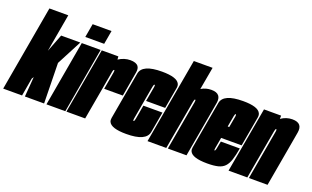

<svg xmlns="http://www.w3.org/2000/svg" viewBox="-130 -1217 2686 1654"><g transform="rotate(20 1213.0 -390.0)"><path d="M-45 0 93 -785H266L205 -437.5L268 -600H443.5L323 -369.5L330 0H154L168.5 -183L156.5 -164.5L128 0Z M351.5 0 457 -600H630L524.5 0ZM489.5 -785H662.5L640.5 -660H467.5Z M773 -296Q797 -433 801 -455.5Q804.5 -475 799.5 -477.5Q799 -478 798 -478Q792.5 -478 788.5 -463.5L706.5 0H534.5L640.5 -600H792.5L794.5 -571.5Q846 -605 901.5 -605Q955.5 -605 975 -579Q989.5 -559 983.5 -523.5Q969.5 -442 944 -296Z M1083.5 5Q945 5 922 -46.5Q915.5 -61.5 919 -81.5Q934 -168 957 -298Q980 -428 995.8 -516.8Q1011.5 -605.5 1191.5 -605.5Q1330.5 -605.5 1354 -553.5Q1361.5 -537 1357.5 -516Q1341.5 -426 1323 -321H1148Q1168 -432.5 1172 -455Q1175.5 -474.5 1170.5 -477Q1170 -477.5 1169 -477.5Q1162 -477.5 1158 -455Q1154 -432.5 1130 -298Q1107 -167 1103 -144.5Q1099.5 -125 1104.5 -122.5Q1105 -122 1106 -122Q1113 -122 1117 -144.5Q1121 -167 1140 -275H1315Q1297.5 -175 1281.5 -85Q1265.5 5 1083.5 5Z M1278 0 1417 -785H1589L1552 -577.5Q1595 -603.5 1644.5 -603.5Q1695 -603.5 1714.5 -579Q1733 -556 1725.5 -512Q1709.5 -420.5 1692 -320.5L1635.5 0H1464.5L1520.5 -318.5Q1540.5 -431.5 1544.5 -454Q1548 -473.5 1543 -476Q1542.5 -476.5 1541.5 -476.5Q1534.5 -476.5 1530.5 -454Q1528 -440.5 1523.5 -414.5L1450 0Z M1826.5 5Q1688 5 1665 -46.5Q1658.5 -61.5 1662 -81.5Q1677 -168 1700 -298Q1723 -428 1738.8 -517Q1754.5 -606 1935.5 -606Q2073.5 -606 2097 -554Q2104.5 -538 2101 -517Q2085 -428 2063 -303Q2057.5 -271 2052.5 -243H1864.5Q1849.5 -160 1847 -143.5Q1843.5 -124.5 1848 -122Q1848.5 -122 1849 -122Q1854.5 -122 1859 -140Q1863.5 -158 1873 -212.5H2047Q2035.5 -146.5 2021.8 -104Q2008 -61.5 1985.2 -37.8Q1962.5 -14 1924.5 -4.5Q1886.5 5 1826.5 5ZM1884 -355H1898Q1912.5 -435 1916 -455.5Q1919.5 -475 1914.5 -477.5Q1914 -478 1913 -478Q1906 -478 1902 -455.5Q1899 -438 1884 -355Z M2021 0 2127.5 -600H2284.5L2284 -570Q2332 -603.5 2387.5 -603.5Q2438 -603.5 2457.5 -579Q2476 -556 2468.5 -512Q2452.5 -420.5 2435 -320.5L2378.5 0H2207.5L2263.5 -318.5Q2283.5 -431.5 2287.5 -454Q2291 -473.5 2286 -476Q2285.5 -476.5 2284.5 -476.5Q2277.5 -476.5 2273.5 -454Q2270 -433.5 2261.5 -386.5L2193 0Z"/></g></svg>

Font: Anybody UltraCondensed Black
Style: Italic
Weight: 900
Width: 1
Italic angle: -10°
Designer: Tyler Finck
Foundry: Etcetera Type Company
Version: Version 1.010; ttfautohint (v1.8.3) -l 8 -r 50 -G 200 -x 14 